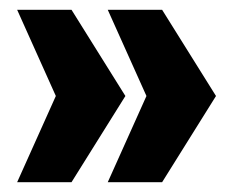

<svg xmlns="http://www.w3.org/2000/svg" viewBox="-20 -428 462 392"><path d="M279 -232 200 -408H311L421 -232L311 -56H200ZM94 -232 15 -408H126L236 -232L126 -56H15Z"/></svg>

Font: Wendy One
Style: Regular
Weight: 400
Designer: Alejandro Inler
Foundry: Alejandro Inler
Version: 1.001